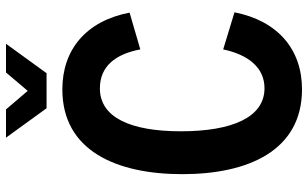

<svg xmlns="http://www.w3.org/2000/svg" viewBox="-216 -810 1038 647"><g transform="rotate(-90 303.5 -487.0)"><path d="M261.7 -849.6H379.9L479 -986.3H382.3L320.3 -913.1L257.8 -986.3H162.6ZM325.7 11.2C459.5 11.2 556.2 -69.8 585 -216.3L460 -254.4C442.4 -170.9 399.4 -115.2 329.1 -115.2C231 -115.2 184.1 -224.6 184.1 -397C184.1 -565.4 230 -669.9 328.6 -669.9C403.3 -669.9 444.3 -617.2 460 -533.7L584 -569.8C555.7 -716.8 459 -796.4 325.2 -796.4C118.7 -796.4 39.6 -614.3 39.6 -392.1C39.6 -169.9 119.1 11.2 325.7 11.2Z"/></g></svg>

Font: Decalotype SemiBold
Style: Regular
Weight: 600
Designer: Alfredo Marco Pradil
Foundry: Alfredo Marco Pradil
Version: Version 1.0